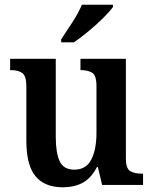

<svg xmlns="http://www.w3.org/2000/svg" viewBox="-20 -786 651 816"><path d="M248 10Q169 10 130.5 -37.5Q92 -85 92 -187V-419Q92 -462 75.5 -475Q59 -488 26 -488H23V-536H217V-204Q217 -137 233.5 -101Q250 -65 296 -65Q346 -65 368 -108Q390 -151 390 -222V-420Q390 -466 371.5 -477Q353 -488 325 -488H322V-536H515V-113Q515 -69 534 -58.5Q553 -48 581 -48H588V0H414L396 -76H392Q367 -28 331 -9Q295 10 248 10ZM240 -619Q261 -650 287.5 -691Q314 -732 328 -766H460V-756Q448 -739 419.5 -710.5Q391 -682 356.5 -653.5Q322 -625 294 -606H240Z"/></svg>

Font: Noto Serif Sinhala SemiCondensed SemiBold
Style: Regular
Weight: 600
Width: 4
Designer: Jelle Bosma - Monotype Design Team
Foundry: Monotype Imaging Inc.
Version: Version 2.007; ttfautohint (v1.8.4.7-5d5b)